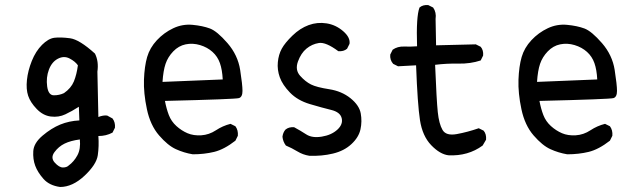

<svg xmlns="http://www.w3.org/2000/svg" viewBox="-20 -620 2540 769"><path d="M220.7 128.9Q177.7 123 154.3 96.7Q130.9 70.3 121.1 43.9Q111.3 17.6 113.3 -14.6Q115.2 -46.9 150.4 -76.7Q185.5 -106.4 221.2 -121.1Q256.8 -135.7 297.9 -137.7L295.9 -192.4Q268.6 -174.8 241.7 -162.1Q214.8 -149.4 183.6 -153.3Q152.3 -157.2 127 -183.6Q101.6 -210 92.8 -236.3Q84 -262.7 87.9 -299.8Q91.8 -336.9 107.4 -376Q123 -415 148.4 -440.4Q173.8 -465.8 198.2 -468.8Q222.7 -471.7 260.3 -466.8Q297.9 -461.9 360.4 -405.3Q376 -374 370.1 -333L374 -151.4Q393.6 -159.2 409.2 -157.2L430.7 -145.5Q442.4 -129.9 440.4 -108.4L430.7 -88.9Q405.3 -75.2 374 -75.2Q377 -35.2 371.6 2Q366.2 39.1 318.4 84Q270.5 128.9 220.7 128.9ZM254.9 43Q276.4 27.3 290 2Q303.7 -23.4 299.8 -61.5Q262.7 -56.6 238.8 -44.9Q214.8 -33.2 198.2 -10.7Q181.6 11.7 199.2 31.2Q216.8 50.8 231.9 50.8Q247.1 50.8 254.9 43ZM236.3 -247.1Q264.6 -266.6 275.9 -293.9Q287.1 -321.3 292 -358.4Q281.2 -374 258.8 -385.7Q236.3 -397.5 211.9 -384.8Q187.5 -372.1 175.8 -340.8Q164.1 -309.6 168.9 -273.9Q173.8 -238.3 195.8 -238.3Q217.8 -238.3 236.3 -247.1Z M752 -2Q716.8 -7.8 684.6 -22.5Q652.3 -37.1 617.2 -77.6Q582 -118.2 568.4 -182.6Q554.7 -247.1 556.6 -300.8Q558.6 -354.5 569.3 -391.6Q580.1 -428.7 608.4 -459Q636.7 -489.3 673.8 -506.8Q710.9 -524.4 751.5 -520.5Q792 -516.6 820.8 -505.9Q849.6 -495.1 891.1 -447.3Q932.6 -399.4 941.9 -339.8Q951.2 -280.3 951.2 -255.9Q951.2 -231.4 937 -227.1Q922.9 -222.7 640.6 -215.8Q646.5 -184.6 656.2 -159.2Q666 -133.8 686.5 -115.2Q707 -96.7 731 -86.4Q754.9 -76.2 786.1 -78.1Q817.4 -80.1 844.7 -98.1Q872.1 -116.2 903.3 -124L922.9 -114.3Q934.6 -98.6 932.6 -76.2L922.9 -56.6Q877.9 -21.5 837.9 -11.7Q797.9 -2 752 -2ZM872.1 -301.8Q870.1 -340.8 860.8 -367.2Q851.6 -393.6 831.1 -412.1Q810.5 -430.7 781.2 -439.5Q752 -448.2 723.6 -442.4Q695.3 -436.5 673.8 -414.1Q652.3 -391.6 643.1 -364.3Q633.8 -336.9 630.9 -292Z M1218.8 3.9Q1193.4 0 1170.9 -13.7Q1148.4 -27.3 1125 -37.1Q1113.3 -52.7 1111.3 -72.3Q1113.3 -88.9 1123 -100.6Q1136.7 -112.3 1158.2 -110.4Q1183.6 -96.7 1207 -81.5Q1230.5 -66.4 1269 -72.8Q1307.6 -79.1 1331.1 -100.6Q1354.5 -122.1 1348.6 -146.5Q1342.8 -170.9 1306.6 -179.7Q1270.5 -188.5 1221.2 -203.1Q1171.9 -217.8 1141.6 -249Q1111.3 -280.3 1100.6 -310.5Q1089.8 -340.8 1092.8 -371.1Q1095.7 -401.4 1108.4 -424.8Q1121.1 -448.2 1151.4 -477.5Q1181.6 -506.8 1216.3 -519.5Q1251 -532.2 1288.1 -526.4Q1325.2 -520.5 1354.5 -495.1Q1383.8 -469.7 1379.9 -444.3L1370.1 -424.8Q1356.4 -413.1 1335 -415Q1285.2 -452.1 1257.3 -447.8Q1229.5 -443.4 1207.5 -425.3Q1185.5 -407.2 1173.3 -373.5Q1161.1 -339.8 1182.1 -316.4Q1203.1 -293 1225.6 -281.7Q1248 -270.5 1298.3 -262.7Q1348.6 -254.9 1383.8 -226.6Q1418.9 -198.2 1424.8 -166Q1430.7 -133.8 1423.8 -102.1Q1417 -70.3 1387.7 -43Q1358.4 -15.6 1313.5 -4.9Q1268.6 5.9 1218.8 3.9Z M1776.4 2Q1742.2 -2 1707 -38.6Q1671.9 -75.2 1662.1 -138.7Q1652.3 -202.1 1646.5 -358.4L1574.2 -354.5L1554.7 -364.3Q1541 -379.9 1543 -401.4L1552.7 -420.9Q1572.3 -434.6 1598.6 -433.6Q1625 -432.6 1650.4 -434.6Q1646.5 -553.7 1660.2 -589.8Q1673.8 -601.6 1695.3 -599.6L1714.8 -589.8Q1728.5 -570.3 1724.6 -543.9L1726.6 -438.5L1885.7 -442.4L1905.3 -432.6Q1917 -418.9 1915 -397.5L1905.3 -377.9Q1864.3 -364.3 1816.4 -365.2Q1768.6 -366.2 1722.7 -360.4Q1728.5 -217.8 1733.4 -170.9Q1738.3 -124 1752.4 -99.6Q1766.6 -75.2 1809.6 -83Q1852.5 -90.8 1897.5 -106.4L1917 -96.7Q1928.7 -83 1926.8 -60.5L1913.1 -37.1Q1883.8 -15.6 1849.6 -5.9Q1815.4 3.9 1776.4 2Z M2252 -2Q2216.8 -7.8 2184.6 -22.5Q2152.3 -37.1 2117.2 -77.6Q2082 -118.2 2068.4 -182.6Q2054.7 -247.1 2056.6 -300.8Q2058.6 -354.5 2069.3 -391.6Q2080.1 -428.7 2108.4 -459Q2136.7 -489.3 2173.8 -506.8Q2210.9 -524.4 2251.5 -520.5Q2292 -516.6 2320.8 -505.9Q2349.6 -495.1 2391.1 -447.3Q2432.6 -399.4 2441.9 -339.8Q2451.2 -280.3 2451.2 -255.9Q2451.2 -231.4 2437 -227.1Q2422.9 -222.7 2140.6 -215.8Q2146.5 -184.6 2156.2 -159.2Q2166 -133.8 2186.5 -115.2Q2207 -96.7 2231 -86.4Q2254.9 -76.2 2286.1 -78.1Q2317.4 -80.1 2344.7 -98.1Q2372.1 -116.2 2403.3 -124L2422.9 -114.3Q2434.6 -98.6 2432.6 -76.2L2422.9 -56.6Q2377.9 -21.5 2337.9 -11.7Q2297.9 -2 2252 -2ZM2372.1 -301.8Q2370.1 -340.8 2360.8 -367.2Q2351.6 -393.6 2331.1 -412.1Q2310.5 -430.7 2281.2 -439.5Q2252 -448.2 2223.6 -442.4Q2195.3 -436.5 2173.8 -414.1Q2152.3 -391.6 2143.1 -364.3Q2133.8 -336.9 2130.9 -292Z"/></svg>

Font: NaikaiFont
Style: Regular-Lite
Weight: 400
Version: Version 1.67